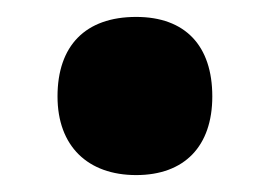

<svg xmlns="http://www.w3.org/2000/svg" viewBox="-20 -466 313 227"><path d="M48 -352C48 -293 84 -259 141 -259C198 -259 231 -293 231 -352C231 -412 199 -446 141 -446C81 -446 48 -412 48 -352Z"/></svg>

Font: Noto Sans Oriya ExtCond Blk
Style: Regular
Weight: 900
Width: 2
Designer: Amélie Bonet and Sol Matas
Foundry: Google LLC
Version: Version 2.006